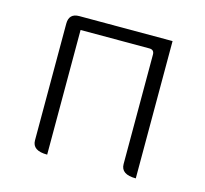

<svg xmlns="http://www.w3.org/2000/svg" viewBox="-83 -626 768 720"><g transform="rotate(15 301.0 -266.5)"><path d="M158 0Q100 0 100 -40V-493Q100 -533 140 -533H502V0Q444 0 444 -40V-465Q444 -484 425 -484H158V0Z"/></g></svg>

Font: Swei Half Moon CJK SC
Style: Light
Weight: 300
Version: Version 2.071